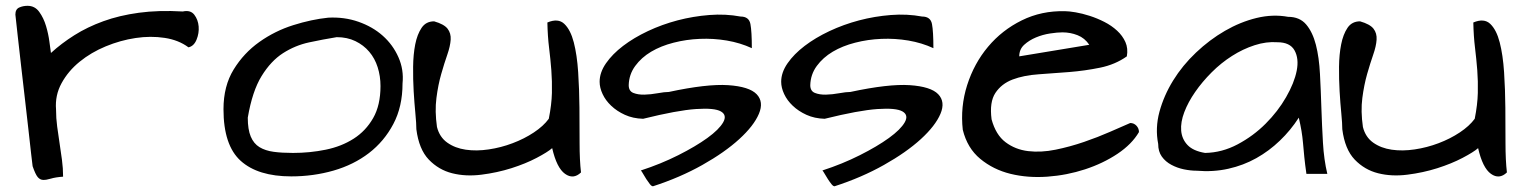

<svg xmlns="http://www.w3.org/2000/svg" viewBox="-20 -609 5269 664"><path d="M33.2 -558.6Q33.2 -577.1 46.4 -583Q59.6 -588.9 75.2 -588.9Q100.6 -588.9 115.7 -567.9Q130.9 -546.9 139.2 -519Q147.5 -491.2 150.9 -464.4Q154.3 -437.5 156.2 -425.8Q192.4 -459 237.3 -487.3Q282.2 -515.6 337.4 -535.6Q392.6 -555.7 460.4 -564.9Q528.3 -574.2 612.3 -569.3Q638.7 -575.2 651.9 -558.1Q665 -541 667 -517.6Q668.9 -494.1 659.7 -471.7Q650.4 -449.2 631.8 -445.3Q597.7 -470.7 549.3 -478Q501 -485.4 448.7 -477.5Q396.5 -469.7 345.7 -448.7Q294.9 -427.7 255.4 -395.5Q215.8 -363.3 192.9 -321.3Q169.9 -279.3 173.8 -230.5Q173.8 -200.2 177.7 -171.4Q181.6 -142.6 186 -113.8Q190.4 -85 194.3 -56.2Q198.2 -27.3 198.2 2Q171.9 3.9 155.8 8.8Q139.6 13.7 128.9 13.2Q118.2 12.7 110.4 3.4Q102.5 -5.9 92.8 -34.2Q91.8 -41 87.9 -75.2Q84 -109.4 78.6 -158.2Q73.2 -207 66.4 -265.1Q59.6 -323.2 53.2 -379.4Q46.9 -435.5 41.5 -482.9Q36.1 -530.3 33.2 -558.6Z M752.9 -231.4Q752.9 -311.5 788.1 -368.7Q823.2 -425.8 877 -463.9Q930.7 -502 994.1 -522Q1057.6 -542 1115.2 -547.9Q1170.9 -550.8 1219.7 -533.7Q1268.6 -516.6 1303.7 -485.4Q1338.9 -454.1 1357.9 -411.1Q1377 -368.2 1372.1 -320.3Q1372.1 -240.2 1340.3 -180.2Q1308.6 -120.1 1255.9 -79.6Q1203.1 -39.1 1133.3 -19Q1063.5 1 987.3 1Q872.1 1 812.5 -52.7Q752.9 -106.4 752.9 -231.4ZM836.9 -202.1Q836.9 -161.1 847.2 -136.7Q857.4 -112.3 877.4 -100.1Q897.5 -87.9 926.3 -84Q955.1 -80.1 993.2 -80.1Q1051.8 -80.1 1106.4 -91.3Q1161.1 -102.5 1203.1 -129.4Q1245.1 -156.2 1270.5 -200.7Q1295.9 -245.1 1295.9 -311.5Q1295.9 -345.7 1286.1 -376.5Q1276.4 -407.2 1256.8 -430.2Q1237.3 -453.1 1209 -466.8Q1180.7 -480.5 1144.5 -480.5Q1096.7 -472.7 1048.8 -462.4Q1001 -452.1 959 -425.3Q917 -398.4 884.8 -346.2Q852.5 -293.9 836.9 -202.1Z M1419.9 -162.1Q1419.9 -181.6 1416.5 -216.8Q1413.1 -252 1410.6 -293.5Q1408.2 -335 1408.7 -377.9Q1409.2 -420.9 1416 -455.6Q1422.9 -490.2 1438 -512.7Q1453.1 -535.2 1481.4 -535.2Q1515.6 -525.4 1527.8 -509.8Q1540 -494.1 1538.6 -471.7Q1537.1 -449.2 1526.9 -419.9Q1516.6 -390.6 1505.9 -353Q1495.1 -315.4 1489.3 -270Q1483.4 -224.6 1491.2 -169.9Q1500 -134.8 1526.9 -115.7Q1553.7 -96.7 1590.8 -91.3Q1627.9 -85.9 1670.4 -92.3Q1712.9 -98.6 1752.9 -113.8Q1793 -128.9 1826.2 -150.9Q1859.4 -172.9 1877.9 -198.2Q1887.7 -247.1 1888.7 -287.6Q1889.6 -328.1 1886.7 -366.2Q1883.8 -404.3 1878.9 -443.8Q1874 -483.4 1873 -531.2Q1910.2 -546.9 1931.6 -526.4Q1953.1 -505.9 1964.4 -462.4Q1975.6 -418.9 1979.5 -359.4Q1983.4 -299.8 1983.9 -236.8Q1984.4 -173.8 1984.4 -114.3Q1984.4 -54.7 1989.3 -12.7Q1962.9 12.7 1934.1 -7.8Q1905.3 -28.3 1889.6 -96.7Q1874 -83 1835.9 -63Q1797.9 -43 1748.5 -27.3Q1699.2 -11.7 1645 -4.9Q1590.8 2 1543.9 -9.8Q1497.1 -21.5 1462.9 -57.1Q1428.7 -92.8 1419.9 -162.1Z M2196.3 -19.5Q2265.6 -42 2325.7 -72.3Q2385.7 -102.5 2426.3 -131.8Q2466.8 -161.1 2481 -186Q2495.1 -210.9 2473.1 -223.6Q2451.2 -236.3 2386.7 -231.9Q2322.3 -227.5 2204.1 -198.2Q2168.9 -199.2 2141.1 -211.9Q2113.3 -224.6 2093.8 -243.2Q2074.2 -261.7 2064 -283.7Q2053.7 -305.7 2053.7 -326.2Q2053.7 -358.4 2075.7 -390.1Q2097.7 -421.9 2134.8 -450.2Q2171.9 -478.5 2220.7 -501.5Q2269.5 -524.4 2323.2 -538.6Q2377 -552.7 2433.1 -557.1Q2489.3 -561.5 2541 -551.8Q2570.3 -551.8 2575.2 -525.9Q2580.1 -500 2580.1 -442.4Q2540 -460.9 2493.7 -468.8Q2447.3 -476.6 2400.4 -474.6Q2353.5 -472.7 2309.6 -461.4Q2265.6 -450.2 2231.9 -430.2Q2198.2 -410.2 2176.8 -380.9Q2155.3 -351.6 2154.3 -314.5Q2154.3 -293.9 2170.4 -287.6Q2186.5 -281.2 2208.5 -281.7Q2230.5 -282.2 2254.4 -286.6Q2278.3 -291 2293 -291Q2424.8 -319.3 2498 -314.5Q2571.3 -309.6 2596.7 -283.2Q2622.1 -256.8 2604.5 -215.3Q2586.9 -173.8 2536.6 -127.9Q2486.3 -82 2409.2 -38.6Q2332 4.9 2238.3 35.2Q2233.4 35.2 2227.5 27.8Q2221.7 20.5 2215.3 10.7Q2209 1 2204.1 -7.8Q2199.2 -16.6 2196.3 -19.5Z M2824.2 -19.5Q2893.6 -42 2953.6 -72.3Q3013.7 -102.5 3054.2 -131.8Q3094.7 -161.1 3108.9 -186Q3123 -210.9 3101.1 -223.6Q3079.1 -236.3 3014.6 -231.9Q2950.2 -227.5 2832 -198.2Q2796.9 -199.2 2769 -211.9Q2741.2 -224.6 2721.7 -243.2Q2702.1 -261.7 2691.9 -283.7Q2681.6 -305.7 2681.6 -326.2Q2681.6 -358.4 2703.6 -390.1Q2725.6 -421.9 2762.7 -450.2Q2799.8 -478.5 2848.6 -501.5Q2897.5 -524.4 2951.2 -538.6Q3004.9 -552.7 3061 -557.1Q3117.2 -561.5 3168.9 -551.8Q3198.2 -551.8 3203.1 -525.9Q3208 -500 3208 -442.4Q3168 -460.9 3121.6 -468.8Q3075.2 -476.6 3028.3 -474.6Q2981.4 -472.7 2937.5 -461.4Q2893.6 -450.2 2859.9 -430.2Q2826.2 -410.2 2804.7 -380.9Q2783.2 -351.6 2782.2 -314.5Q2782.2 -293.9 2798.3 -287.6Q2814.5 -281.2 2836.4 -281.7Q2858.4 -282.2 2882.3 -286.6Q2906.2 -291 2920.9 -291Q3052.7 -319.3 3126 -314.5Q3199.2 -309.6 3224.6 -283.2Q3250 -256.8 3232.4 -215.3Q3214.8 -173.8 3164.6 -127.9Q3114.3 -82 3037.1 -38.6Q2960 4.9 2866.2 35.2Q2861.3 35.2 2855.5 27.8Q2849.6 20.5 2843.3 10.7Q2836.9 1 2832 -7.8Q2827.1 -16.6 2824.2 -19.5Z M3309.6 -160.2Q3300.8 -239.3 3324.7 -314.5Q3348.6 -389.6 3397 -447.3Q3445.3 -504.9 3513.7 -538.6Q3582 -572.3 3663.1 -570.3Q3676.8 -570.3 3699.7 -566.4Q3722.7 -562.5 3748.5 -554.2Q3774.4 -545.9 3799.3 -533.2Q3824.2 -520.5 3843.3 -502.9Q3862.3 -485.4 3872.1 -463.4Q3881.8 -441.4 3877 -414.1Q3836.9 -385.7 3784.7 -375Q3732.4 -364.3 3678.2 -359.9Q3624 -355.5 3572.3 -352.1Q3520.5 -348.6 3481.9 -334Q3443.4 -319.3 3422.4 -287.6Q3401.4 -255.9 3409.2 -196.3Q3423.8 -142.6 3457.5 -117.2Q3491.2 -91.8 3535.6 -86.4Q3580.1 -81.1 3630.4 -91.3Q3680.7 -101.6 3729 -118.2Q3777.3 -134.8 3819.3 -153.3Q3861.3 -171.9 3888.7 -183.6Q3901.4 -183.6 3910.2 -174.3Q3918.9 -165 3918.9 -152.3Q3894.5 -110.4 3844.7 -77.1Q3794.9 -43.9 3732.4 -23.4Q3669.9 -2.9 3602.1 2Q3534.2 6.8 3474.6 -7.8Q3415 -22.5 3370.1 -59.6Q3325.2 -96.7 3309.6 -160.2ZM3654.3 -497.1Q3636.7 -497.1 3611.3 -493.2Q3585.9 -489.3 3562.5 -479.5Q3539.1 -469.7 3522 -454.1Q3504.9 -438.5 3504.9 -414.1L3747.1 -454.1Q3731.4 -477.5 3706.5 -487.3Q3681.6 -497.1 3654.3 -497.1Z M4471.7 -202.1Q4443.4 -158.2 4406.2 -122.6Q4369.1 -86.9 4324.7 -62Q4280.3 -37.1 4228 -25.4Q4175.8 -13.7 4118.2 -18.6Q4097.7 -18.6 4074.2 -23.4Q4050.8 -28.3 4030.8 -39.1Q4010.7 -49.8 3998 -67.4Q3985.4 -85 3985.4 -111.3Q3974.6 -166 3989.7 -222.2Q4004.9 -278.3 4037.1 -330.6Q4069.3 -382.8 4116.2 -427.2Q4163.1 -471.7 4216.3 -502.4Q4269.5 -533.2 4325.7 -546.9Q4381.8 -560.5 4434.6 -550.8Q4474.6 -550.8 4497.1 -524.4Q4519.5 -498 4530.8 -454.1Q4542 -410.2 4544.9 -353Q4547.9 -295.9 4549.8 -235.4Q4551.8 -174.8 4555.2 -115.7Q4558.6 -56.6 4570.3 -7.8H4498Q4493.2 -41 4490.7 -66.4Q4488.3 -91.8 4486.3 -113.8Q4484.4 -135.7 4481 -156.2Q4477.5 -176.8 4471.7 -202.1ZM4397.5 -462.9Q4359.4 -465.8 4318.8 -452.6Q4278.3 -439.5 4240.7 -415.5Q4203.1 -391.6 4170.4 -358.9Q4137.7 -326.2 4113.3 -291Q4088.9 -255.9 4075.7 -221.2Q4062.5 -186.5 4064.9 -157.2Q4067.4 -127.9 4086.9 -107.4Q4106.4 -86.9 4147.5 -80.1Q4206.1 -81.1 4260.3 -109.9Q4314.5 -138.7 4356.9 -181.2Q4399.4 -223.6 4427.7 -272.9Q4456.1 -322.3 4464.4 -364.3Q4472.7 -406.2 4457 -434.6Q4441.4 -462.9 4397.5 -462.9Z M4622.1 -162.1Q4622.1 -181.6 4618.7 -216.8Q4615.2 -252 4612.8 -293.5Q4610.4 -335 4610.8 -377.9Q4611.3 -420.9 4618.2 -455.6Q4625 -490.2 4640.1 -512.7Q4655.3 -535.2 4683.6 -535.2Q4717.8 -525.4 4730 -509.8Q4742.2 -494.1 4740.7 -471.7Q4739.3 -449.2 4729 -419.9Q4718.8 -390.6 4708 -353Q4697.3 -315.4 4691.4 -270Q4685.5 -224.6 4693.4 -169.9Q4702.1 -134.8 4729 -115.7Q4755.9 -96.7 4793 -91.3Q4830.1 -85.9 4872.6 -92.3Q4915 -98.6 4955.1 -113.8Q4995.1 -128.9 5028.3 -150.9Q5061.5 -172.9 5080.1 -198.2Q5089.8 -247.1 5090.8 -287.6Q5091.8 -328.1 5088.9 -366.2Q5085.9 -404.3 5081.1 -443.8Q5076.2 -483.4 5075.2 -531.2Q5112.3 -546.9 5133.8 -526.4Q5155.3 -505.9 5166.5 -462.4Q5177.7 -418.9 5181.6 -359.4Q5185.5 -299.8 5186 -236.8Q5186.5 -173.8 5186.5 -114.3Q5186.5 -54.7 5191.4 -12.7Q5165 12.7 5136.2 -7.8Q5107.4 -28.3 5091.8 -96.7Q5076.2 -83 5038.1 -63Q5000 -43 4950.7 -27.3Q4901.4 -11.7 4847.2 -4.9Q4793 2 4746.1 -9.8Q4699.2 -21.5 4665 -57.1Q4630.9 -92.8 4622.1 -162.1Z"/></svg>

Font: Architects Daughter-petzku
Style: Regular
Weight: 400
Designer: Kimberly Geswein
Foundry: Kimberly Geswein
Version: Version 1.000 2010 initial release